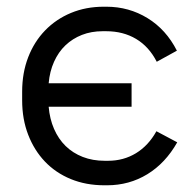

<svg xmlns="http://www.w3.org/2000/svg" viewBox="-20 -546 581 572"><path d="M291 6H299Q365 6 419 -27Q473 -60 508 -122L446 -155Q422 -112 385 -89.5Q348 -67 302 -67H292Q256 -67 226.5 -78.5Q197 -90 175.5 -111Q154 -132 141 -162Q128 -192 125 -228H372V-298H125Q128 -333 141 -362Q154 -391 175 -411Q196 -431 224 -442Q252 -453 286 -453H296Q347 -453 385.5 -430Q424 -407 447 -362L507 -395Q475 -458 419.5 -492Q364 -526 297 -526H289Q236 -526 191.5 -507.5Q147 -489 114.5 -455.5Q82 -422 64 -375.5Q46 -329 46 -273V-247Q46 -191 64 -144.5Q82 -98 114 -64.5Q146 -31 191 -12.5Q236 6 291 6Z"/></svg>

Font: Fixel Variable
Style: Regular
Weight: 100
Width: 3
Designer: AlfaBravo + MacPaw
Foundry: Kyrylo Tkachov, Marchela Mozhyna, Serhii Makarenko, Maria Weinstein, Zakhar Kryvoshyya
Version: Version 1.211